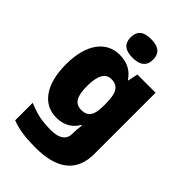

<svg xmlns="http://www.w3.org/2000/svg" viewBox="-293 -883 1230 1230"><g transform="rotate(45 321.5 -268.0)"><path d="M314 -776C258 -776 213 -759 213 -691C213 -625 258 -607 314 -607C369 -607 416 -625 416 -691C416 -759 369 -776 314 -776ZM243 -563C124 -563 42 -463 42 -276C42 -89 122 10 240 10C316 10 360 -26 386 -70H392C388 -43 386 -18 386 -1V9C386 62 348 91 271 91C184 91 133 77 66 49V208C129 232 193 240 282 240C482 240 577 157 577 1V-553H412L398 -485H394C365 -529 320 -563 243 -563ZM315 -415C383 -415 401 -365 401 -279V-256C401 -177 380 -138 318 -138C262 -138 236 -177 236 -273C236 -366 262 -415 315 -415Z"/></g></svg>

Font: Noto Sans Thai Looped Black
Style: Regular
Weight: 900
Designer: Sasikarn Vongin, Ben Mitchell
Foundry: The Fontpad Ltd
Version: Version 1.001